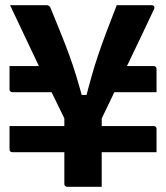

<svg xmlns="http://www.w3.org/2000/svg" viewBox="-20 -720 640 740"><path d="M16.7 -465.4H212V-364.6H27.7Q24.7 -364.6 22.2 -366.1Q19.7 -367.6 18.2 -370.1Q16.7 -372.6 16.7 -375.6Q16.7 -383.3 16.7 -402.1Q16.7 -420.9 16.7 -439.4Q16.7 -457.8 16.7 -465.4ZM388 -465.4H572.3Q577.3 -465.4 580.3 -462.4Q583.3 -459.4 583.3 -454.4Q583.3 -445.1 583.3 -426.2Q583.3 -407.3 583.3 -389.8Q583.3 -372.3 583.3 -364.6H388ZM583.3 -133.4H27.7Q22.7 -133.4 19.7 -136.4Q16.7 -139.4 16.7 -144.4Q16.7 -150.4 16.7 -168.7Q16.7 -187.1 16.7 -206.9Q16.7 -226.6 16.7 -234.2H572.3Q576.3 -234.2 578.3 -232.7Q580.3 -231.2 581.8 -229.2Q583.3 -227.2 583.3 -223.2Q583.3 -214.7 583.3 -195.9Q583.3 -177 583.3 -159Q583.3 -141.1 583.3 -133.4ZM372 -263.4Q372 -231.9 372 -197.4Q372 -162.9 372 -136.2Q372 -109.6 372 -100Q372 -83.1 372 -57Q372 -30.8 372 0Q365.3 0 346.6 0Q327.9 0 305.5 0Q283.1 0 264.8 0Q246.6 0 239 0Q236 0 233.5 -1.5Q231 -3 229.5 -5Q228 -7 228 -11Q228 -20.5 228 -47.3Q228 -74 228 -110.5Q228 -147 228 -187.4Q228 -227.8 228 -263.7Q218.7 -283.2 203.7 -313.6Q188.8 -344.1 169.1 -384.4Q149.5 -424.7 125.9 -474Q102.3 -523.4 75.5 -580.2Q48.6 -636.9 18.8 -700Q43 -700 66.3 -700Q89.6 -700 113 -700Q136.4 -700 159.6 -700Q163.9 -700 166.4 -698.6Q169 -697.1 171.4 -695.1Q173.9 -693 174.9 -689.1Q197.9 -633.6 215 -590.6Q232.2 -547.6 246.6 -508.6Q261 -469.6 274.6 -424.7Q288.3 -379.8 304.3 -319.3L265.5 -354.2H342.2L304.6 -319.3Q320 -380.1 332.9 -425.6Q345.8 -471.1 359.5 -511.2Q373.1 -551.2 389.9 -596Q406.7 -640.8 429.9 -700Q464.8 -700 498 -700Q531.2 -700 564.2 -700Q571.1 -700 573.9 -695.6Q576.6 -691.1 573.6 -684.4Q549.2 -632.2 524.1 -579.9Q499 -527.6 473.8 -474.8Q448.6 -422 423 -369.3Q397.4 -316.6 372 -263.4Z"/></svg>

Font: Recursive Sans Linear Light
Style: Regular
Weight: 300
Version: Version 1.085